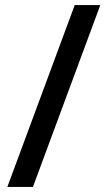

<svg xmlns="http://www.w3.org/2000/svg" viewBox="-20 -736 425 758"><path d="M376 -716 110 2H9L275 -716Z"/></svg>

Font: Noto Sans Myanmar UI Medium
Style: Regular
Weight: 500
Designer: Monotype Design Team
Foundry: Monotype Imaging Inc.
Version: Version 2.103; ttfautohint (v1.8.4.7-5d5b)